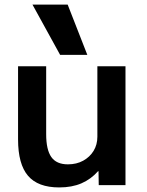

<svg xmlns="http://www.w3.org/2000/svg" viewBox="-20 -810 642 840"><path d="M239 10Q146 10 102.5 -41Q59 -92 59 -200V-520H182V-223Q182 -155 204.5 -123Q227 -91 277 -91Q315 -91 344 -107Q373 -123 389.5 -150Q406 -177 406 -212V-520H529V0H412L411 -61H409Q378 -26 336.5 -8Q295 10 239 10ZM243 -570 122 -790H276L362 -570Z"/></svg>

Font: M PLUS 1 SemiBold
Style: Regular
Weight: 600
Designer: Coji Morishita
Foundry: UNDERFOREST DESIGN
Version: Version 1.001